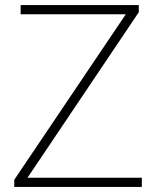

<svg xmlns="http://www.w3.org/2000/svg" viewBox="-20 -734 617 754"><path d="M537 0H36V-28L474 -678H61V-714H525V-686L88 -36H537Z"/></svg>

Font: Noto Sans Khmer UI ExtraLight
Style: Regular
Weight: 200
Designer: Danh Hong and the Monotype Design Team
Foundry: Monotype Imaging Inc.
Version: Version 2.002; ttfautohint (v1.8.4.7-5d5b)